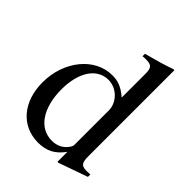

<svg xmlns="http://www.w3.org/2000/svg" viewBox="-200 -787 900 900"><g transform="rotate(45 250.0 -336.5)"><path d="M340 -102C340 -95 334 -84 325 -74C307 -53 282 -42 251 -42C167 -42 113 -122 113 -245C113 -358 162 -432 238 -432C292 -432 340 -385 340 -332ZM491 -42V-58C474 -57 473 -57 468 -57C432 -57 424 -68 424 -114V-681L419 -683C371 -666 336 -656 272 -639V-623C280 -624 286 -624 294 -624C331 -624 340 -614 340 -573V-417C302 -449 275 -460 235 -460C120 -460 27 -347 27 -205C27 -77 101 10 212 10C268 10 306 -10 340 -57V7L344 10Z"/></g></svg>

Font: XITS
Style: Regular
Weight: 400
Designer: MicroPress Inc., with final additions and corrections provided by Coen Hoffman, Elsevier (retired)
Version: Version 1.302